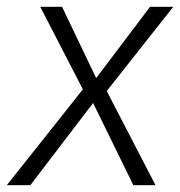

<svg xmlns="http://www.w3.org/2000/svg" viewBox="-47 -543 528 563"><path d="M266 -276 409 0H344L226 -241L42 0H-27L196 -281L71 -523H135L235 -314L393 -523H461Z"/></svg>

Font: FiraGO Light
Style: Italic
Weight: 300
Italic angle: -8°
Designer: bBox Type GmbH
Foundry: bBox Type GmbH
Version: Version 1.001